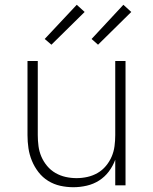

<svg xmlns="http://www.w3.org/2000/svg" viewBox="-20 -775 640 803"><path d="M287 8Q259 8 232 2Q205 -4 181.5 -18.5Q158 -33 141 -55Q124 -77 113.5 -102.5Q103 -128 99 -155Q95 -182 95 -210V-520H138V-210Q138 -187 141 -164Q144 -141 153 -120Q162 -99 177 -81Q192 -63 212 -51.5Q232 -40 254.5 -35Q277 -30 300 -30Q323 -30 345.5 -35Q368 -40 388 -51.5Q408 -63 423 -81Q438 -99 447 -120Q456 -141 459 -164Q462 -187 462 -210V-520H505V0H462V-107Q452 -80 435 -57.5Q418 -35 394.5 -20Q371 -5 343 1.5Q315 8 287 8ZM390 -588 363 -612 496 -755 529 -725ZM195 -588 167 -612 301 -755 334 -725Z"/></svg>

Font: Iosevka Aile Extralight
Style: Regular
Weight: 200
Designer: Belleve Invis
Foundry: Belleve Invis
Version: Version 31.1.0; ttfautohint (v1.8.4)